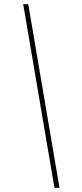

<svg xmlns="http://www.w3.org/2000/svg" viewBox="-20 -730 390 910"><path d="M238 160 90 -710H114L262 160Z"/></svg>

Font: Source Sans Variable
Style: Italic
Weight: 200
Italic angle: -11°
Designer: Paul D. Hunt
Foundry: Adobe Systems Incorporated
Version: Version 3.006;hotconv 1.0.111;makeotfexe 2.5.65597